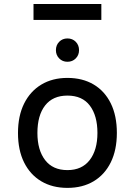

<svg xmlns="http://www.w3.org/2000/svg" viewBox="-20 -902 656 934"><path d="M308 12Q235 12 181 -20Q127 -52 97.2 -111.8Q67.5 -171.5 67.5 -255Q67.5 -338 97.2 -398Q127 -458 181 -490.5Q235 -523 308 -523Q381.5 -523 435.5 -491Q489.5 -459 519 -399Q548.5 -339 548.5 -255.5Q548.5 -172.5 519 -112.5Q489.5 -52.5 435.5 -20.2Q381.5 12 308 12ZM308 -74.5Q378.5 -74.5 416.2 -123.2Q454 -172 454 -255.5Q454 -339 417.2 -388Q380.5 -437 308 -437Q237 -437 199.5 -389Q162 -341 162 -255Q162 -172 199.5 -123.2Q237 -74.5 308 -74.5ZM308 -601.5Q284 -601.5 268 -617.8Q252 -634 252 -658Q252 -682.5 268 -698.8Q284 -715 308 -715Q332.5 -715 348.5 -698.8Q364.5 -682.5 364.5 -658Q364.5 -634 348.5 -617.8Q332.5 -601.5 308 -601.5ZM143 -805V-882.5H473V-805Z"/></svg>

Font: Overpass Mono Medium
Style: Regular
Weight: 500
Monospace: yes
Designer: Delve Withrington, Dave Bailey
Foundry: Delve Fonts LLC
Version: Version 4.000